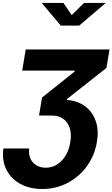

<svg xmlns="http://www.w3.org/2000/svg" viewBox="-26 -1062 760 1298"><path d="M-2.9 -58.1H170.9Q166.5 -20 179.4 9.3Q192.4 38.6 219.5 55.2Q246.6 71.8 283.2 71.8Q326.7 71.8 361.1 49.3Q395.5 26.9 418.5 -11.7Q441.4 -50.3 449.2 -100.1Q458.5 -156.2 445.3 -196.8Q432.1 -237.3 400.6 -259.3Q369.1 -281.2 323.2 -280.8H237.8L258.3 -402.8L479 -578.6V-584.5H124L147.9 -727.5H714.4L693.8 -603L428.2 -393.6L426.3 -386.7Q501 -380.4 550.8 -342.3Q600.6 -304.2 621.6 -242.9Q642.6 -181.6 629.4 -103.5Q618.2 -33.7 585.2 24.7Q552.2 83 502.9 125.7Q453.6 168.5 392.1 192.1Q330.6 215.8 261.7 215.8Q173.8 215.8 110.4 180.7Q46.9 145.5 16.4 83.3Q-14.2 21 -2.9 -58.1ZM402.8 -1042 459 -960 542 -1042H686L685.5 -1039.1L508.8 -888.7H385.3L258.3 -1039.1L259.3 -1042Z"/></svg>

Font: Inter ExtraBold
Style: Italic
Weight: 800
Italic angle: -9.3988°
Designer: Rasmus Andersson
Foundry: rsms
Version: Version 4.001;git-66647c0bb